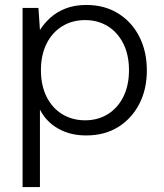

<svg xmlns="http://www.w3.org/2000/svg" viewBox="-20 -534 660 774"><path d="M71 220V-502H135L141 -413Q157 -439 183 -462.5Q209 -486 245 -500Q281 -514 328 -514Q402 -514 457 -479.5Q512 -445 542 -385.5Q572 -326 572 -250Q572 -174 541.5 -115Q511 -56 456.5 -22Q402 12 327 12Q264 12 215.5 -15Q167 -42 141 -92V220ZM323 -49Q375 -49 415 -74Q455 -99 477.5 -144.5Q500 -190 500 -251Q500 -312 477.5 -357.5Q455 -403 415 -428Q375 -453 323 -453Q271 -453 230.5 -428Q190 -403 167.5 -357.5Q145 -312 145 -251Q145 -190 167.5 -144.5Q190 -99 230.5 -74Q271 -49 323 -49Z"/></svg>

Font: DM Sans 16pt Light
Style: Regular
Weight: 300
Version: Version 4.004;gftools[0.9.30]